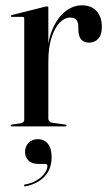

<svg xmlns="http://www.w3.org/2000/svg" viewBox="-20 -464 402 705"><path d="M152.5 -239.5Q152.5 -307.5 171.2 -353Q190 -398.5 219.2 -421.5Q248.5 -444.5 280 -444.5Q315.5 -444.5 334.8 -423.2Q354 -402 354 -365Q354 -336 340.8 -321.8Q327.5 -307.5 307.5 -307.5Q288.5 -307.5 278.8 -318.2Q269 -329 268 -350.5L267.5 -365Q267.5 -382.5 260.5 -391Q253.5 -399.5 236.5 -399.5Q217.5 -399.5 199.5 -381.2Q181.5 -363 169.5 -327Q157.5 -291 157.5 -237.5ZM157.5 -434.5V-263.5V-28Q157.5 -22.5 160.8 -18.8Q164 -15 170.5 -13.5L220 -6.5Q222.5 -6 223.5 -5.2Q224.5 -4.5 224.5 -3Q224.5 -2 223.2 -1Q222 0 220 0H24Q22 0 20.5 -1.2Q19 -2.5 19 -3.5Q19 -4.5 20.8 -5.5Q22.5 -6.5 25.5 -7L57 -11.5Q63 -13 66 -16.2Q69 -19.5 69 -24V-395.5Q69 -398.5 67.8 -400.2Q66.5 -402 63 -402H23Q22 -402 21 -403Q20 -404 20 -405Q20 -406.5 21 -407.5Q22 -408.5 24.5 -409L144 -439Q147.5 -440 149.5 -440.2Q151.5 -440.5 153 -440.5Q155.5 -440.5 156.5 -438.8Q157.5 -437 157.5 -434.5ZM122 138Q96 138 84 125Q72 112 72 94.5Q72 73.5 85 60.2Q98 47 119 47Q142.5 47 156 64Q169.5 81 169.5 113Q169.5 157 143.5 184.2Q117.5 211.5 74 220Q71.5 220.5 70.2 220Q69 219.5 68.5 218Q68 216.5 68.8 215.2Q69.5 214 71.5 213.5Q97 209 115.5 197.5Q134 186 144 172Q154 158 154 146.5Q154 138 146.5 138Z"/></svg>

Font: Fraunces 120pt
Style: Regular
Weight: 400
Version: Version 1.000;[b76b70a41]